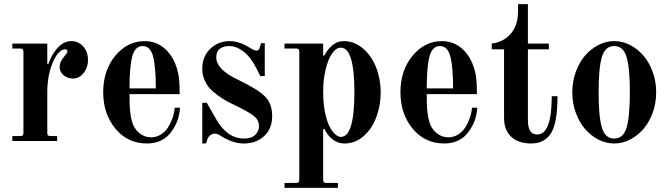

<svg xmlns="http://www.w3.org/2000/svg" viewBox="-20 -686 3260 934"><path d="M40 0V-24H78Q87 -24 90.5 -27.5Q94 -31 94 -40V-434Q94 -443 90.5 -446.5Q87 -450 78 -450H40V-474H210V-375L215 -374Q230 -420 260 -453Q290 -486 326 -486Q362 -486 385 -460Q408 -434 408 -394Q408 -358 387 -331Q366 -304 335 -304Q308 -304 289 -320.5Q270 -337 270 -361Q270 -385 294 -413Q308 -429 308 -436Q308 -446 297 -446Q276 -446 256 -418Q236 -390 223 -342Q210 -294 210 -241V-40Q210 -31 213.5 -27.5Q217 -24 226 -24H258V0Z M482 -237Q482 -344 541 -415Q600 -486 684 -486Q745 -486 788.5 -443Q832 -400 847 -328Q854 -296 854 -228H610Q610 -196 610.5 -179Q611 -162 613.5 -140Q616 -118 621 -99Q630 -62 656 -40Q682 -18 715 -18Q740 -18 761.5 -31Q783 -44 796.5 -65Q810 -86 819 -111Q828 -136 830 -162H856Q854 -138 848 -115Q842 -92 829 -69Q816 -46 799 -28Q782 -10 755 1Q728 12 695 12Q601 12 541.5 -60Q482 -132 482 -237ZM610 -256H738Q738 -362 724.5 -412Q711 -462 674 -462Q637 -462 623.5 -412Q610 -362 610 -256Z M964 12V-186H986L1031 -107Q1085 -12 1167 -12Q1204 -12 1222 -30.5Q1240 -49 1240 -72Q1240 -101 1216 -121Q1192 -141 1115 -178Q1092 -189 1077 -197.5Q1062 -206 1038.5 -223Q1015 -240 1000.5 -256Q986 -272 975 -297Q964 -322 964 -350Q964 -412 1003 -449Q1042 -486 1098 -486Q1144 -486 1198 -452Q1216 -440 1228 -440Q1240 -440 1244 -456L1250 -476H1268V-316H1246L1227 -354Q1200 -408 1165 -435Q1130 -462 1094 -462Q1067 -462 1049.5 -449Q1032 -436 1032 -407Q1032 -348 1138 -298Q1234 -252 1269 -217Q1304 -182 1304 -122Q1304 -60 1265 -24Q1226 12 1166 12Q1116 12 1062 -20Q1038 -36 1026 -36Q1013 -36 1003 -28Q993 -20 989 -9L982 12Z M1552 -240Q1552 -184 1561 -140Q1570 -96 1583 -71Q1596 -46 1610.5 -33Q1625 -20 1638 -20Q1704 -20 1704 -237Q1704 -454 1638 -454Q1615 -454 1595.5 -426Q1576 -398 1564 -348Q1552 -298 1552 -240ZM1364 204H1420Q1429 204 1432.5 200.5Q1436 197 1436 188V-434Q1436 -443 1432.5 -446.5Q1429 -450 1420 -450H1364V-474H1552V-416H1558Q1572 -444 1596 -465Q1620 -486 1652 -486Q1704 -486 1746 -450Q1788 -414 1810 -357Q1832 -300 1832 -237Q1832 -174 1811 -117Q1790 -60 1749 -24Q1708 12 1656 12Q1624 12 1599 -7Q1574 -26 1558 -59L1552 -57V188Q1552 197 1555.5 200.5Q1559 204 1568 204H1624V228H1364Z M1928 -237Q1928 -344 1987 -415Q2046 -486 2130 -486Q2191 -486 2234.5 -443Q2278 -400 2293 -328Q2300 -296 2300 -228H2056Q2056 -196 2056.5 -179Q2057 -162 2059.5 -140Q2062 -118 2067 -99Q2076 -62 2102 -40Q2128 -18 2161 -18Q2186 -18 2207.5 -31Q2229 -44 2242.5 -65Q2256 -86 2265 -111Q2274 -136 2276 -162H2302Q2300 -138 2294 -115Q2288 -92 2275 -69Q2262 -46 2245 -28Q2228 -10 2201 1Q2174 12 2141 12Q2047 12 1987.5 -60Q1928 -132 1928 -237ZM2056 -256H2184Q2184 -362 2170.5 -412Q2157 -462 2120 -462Q2083 -462 2069.5 -412Q2056 -362 2056 -256Z M2372 -446V-474Q2431 -482 2465.5 -523Q2500 -564 2500 -630V-666H2548V-474H2650V-446H2548V-105Q2548 -90 2549.5 -79Q2551 -68 2555.5 -56Q2560 -44 2570 -38Q2580 -32 2594 -32Q2664 -32 2664 -218H2692Q2692 -89 2661 -39Q2629 12 2564 12Q2501 12 2466.5 -21Q2432 -54 2432 -112V-446Z M2908 -409Q2892 -356 2892 -237Q2892 -118 2908 -65Q2924 -12 2968 -12Q3012 -12 3028 -65Q3044 -118 3044 -237Q3044 -356 3028 -409Q3012 -462 2968 -462Q2924 -462 2908 -409ZM2781 -137.5Q2764 -184 2764 -237Q2764 -290 2781 -336.5Q2798 -383 2826 -415.5Q2854 -448 2891 -467Q2928 -486 2968 -486Q3008 -486 3045 -467Q3082 -448 3110 -415.5Q3138 -383 3155 -336.5Q3172 -290 3172 -237Q3172 -184 3155 -137.5Q3138 -91 3110 -58.5Q3082 -26 3045 -7Q3008 12 2968 12Q2928 12 2891 -7Q2854 -26 2826 -58.5Q2798 -91 2781 -137.5Z"/></svg>

Font: Old Standard TT
Style: Bold
Weight: 700
Designer: Alexey Kryukov <alexios@thessalonica.org.ru>
Version: Version 2.2